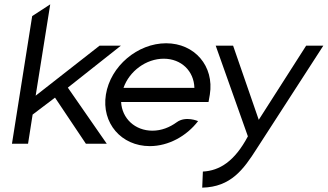

<svg xmlns="http://www.w3.org/2000/svg" viewBox="-20 -661 1507 883"><path d="M35 0H109L130 -134L233 -212L375 0H471L292 -258L536 -451H438L144 -221L211 -641L128 -587Z M467 -226C446 -95 538 11 669 11C755 11 838 -35 891 -104C891 -104 834 -129 793 -99C760 -75 722 -60 681 -60C601 -60 541 -116 537 -192H939L945 -226C966 -357 875 -462 744 -462C613 -462 488 -357 467 -226ZM548 -257C575 -334 652 -391 733 -391C814 -391 872 -334 874 -257Z M972 -451 1120 -34C1059 81 990 124 913 128L910 202C1042 199 1100 118 1160 24L1467 -451H1388L1170 -110L1052 -451Z"/></svg>

Font: Charger Pro
Style: Obl
Weight: 400
Designer: Jasper
Foundry: Cannot Into Space Fonts
Version: Version 1.09